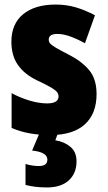

<svg xmlns="http://www.w3.org/2000/svg" viewBox="-20 -676 472 843"><path d="M404 -263Q404 -177 352.5 -130Q301 -83 201 -83Q155 -83 113.5 -90Q72 -97 31 -114V-267Q68 -247 109.5 -234.5Q151 -222 187 -222Q237 -222 237 -253Q237 -263 230.5 -271.5Q224 -280 204 -292Q184 -304 143 -323Q87 -350 58.5 -391Q30 -432 30 -493Q30 -571 81.5 -613.5Q133 -656 225 -656Q271 -656 312 -644Q353 -632 397 -609L353 -486Q323 -503 291 -515Q259 -527 232 -527Q194 -527 194 -502Q194 -492 200 -485Q206 -478 224.5 -467Q243 -456 282 -436Q339 -407 371.5 -368Q404 -329 404 -263ZM316 32Q316 85 282 116Q248 147 186 147Q158 147 134.5 144Q111 141 92 136V44Q109 49 123.5 51Q138 53 150 53Q188 53 188 25Q188 -8 121 -15L154 -93H235L223 -60Q262 -54 289 -31.5Q316 -9 316 32Z"/></svg>

Font: Noto Sans Kannada UI Condensed Black
Style: Regular
Weight: 900
Width: 3
Designer: Jelle Bosma - Monotype Design Team
Foundry: Monotype Imaging Inc.
Version: Version 2.005; ttfautohint (v1.8.4.7-5d5b)